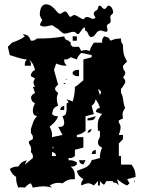

<svg xmlns="http://www.w3.org/2000/svg" viewBox="-20 -840 660 882"><path d="M164 -727C164 -733 173 -742 174 -751C174 -753 171 -752 170 -753L163 -770V-776C163 -799 173 -819 188 -820H191C226 -820 240 -779 254 -777C265 -775 271 -790 281 -787C292 -784 294 -766 302 -763C308 -761 314 -772 322 -771C335 -769 353 -752 363 -752C369 -752 369 -762 377 -762C390 -762 396 -756 408 -752C395 -750 408 -754 419 -757C416 -766 409 -771 411 -780C413 -790 422 -789 428 -797C432 -803 430 -814 437 -814C447 -814 449 -799 460 -799C470 -799 472 -817 481 -814C493 -810 498 -798 500 -785C501 -775 489 -774 487 -764C485 -754 491 -748 488 -739C484 -729 471 -730 471 -721C471 -715 474 -707 474 -701C474 -698 472 -694 467 -694C460 -694 450 -700 441 -700C439 -700 438 -699 436 -699C419 -693 417 -670 399 -670C384 -670 386 -699 371 -699C371 -710 370 -714 367 -714C360 -714 345 -683 339 -683C332 -682 328 -694 319 -694C303 -694 293 -686 279 -686H274C262 -688 248 -710 239 -711L220 -724C206 -723 195 -718 183 -718C178 -718 164 -720 164 -727ZM314 -653V-673H333V-653ZM267 -692 275 -702ZM373 -528 382 -538ZM273 -455C269 -459 279 -459 280 -458C284 -454 274 -454 273 -455ZM314 -451 324 -460ZM283 -474C279 -478 288 -478 289 -477ZM314 -499V-510C328 -519 326 -519 343 -519V-490C326 -490 328 -490 314 -499ZM439 -441 449 -451ZM275 -432 286 -441ZM305 -432 314 -441ZM411 -384 420 -394ZM439 -403C442 -410 444 -413 444 -416C444 -422 440 -424 430 -432ZM382 -229C387 -245 386 -242 401 -248C396 -232 397 -235 382 -229ZM256 -287 267 -296ZM382 -287V-296L420 -306C411 -285 405 -288 382 -287ZM238 -335 247 -345ZM256 -335C261 -351 260 -348 275 -354V-335ZM219 -210 267 -220 247 -258C250 -258 253 -257 255 -257C269 -257 275 -265 275 -275C275 -284 272 -295 267 -306C286 -313 282 -316 286 -335V-365C301 -372 295 -367 286 -384L314 -374C321 -397 324 -417 324 -441C340 -448 349 -462 363 -471V-567L401 -577V-587L353 -597C342 -586 337 -580 333 -567L305 -577C291 -568 292 -567 275 -567C275 -549 277 -552 286 -538C266 -538 257 -541 238 -548L228 -519L247 -451C237 -443 233 -438 233 -432C233 -426 237 -421 247 -413C243 -402 241 -394 241 -386C241 -377 243 -367 247 -354C225 -346 224 -339 219 -316C228 -307 231 -307 247 -306C238 -283 227 -274 208 -258C215 -244 219 -235 219 -222ZM411 -191 420 -201ZM222 -159C226 -155 226 -164 225 -165C221 -169 221 -160 222 -159ZM401 -133C406 -149 405 -146 420 -152V-133ZM219 -123H238C233 -139 234 -136 219 -142ZM64 22C56 3 54 -8 54 -27C37 -39 33 -45 25 -64C41 -73 45 -75 64 -75C77 -94 81 -97 103 -104L94 -84L131 -114C131 -132 131 -128 122 -142C123 -149 123 -152 123 -155C123 -163 121 -169 113 -181V-191L131 -201C131 -219 131 -215 122 -229V-248C131 -271 131 -287 150 -306C135 -312 136 -310 131 -326C131 -345 132 -348 141 -365C125 -375 126 -375 122 -394C131 -410 130 -406 141 -413L131 -441H141C136 -451 134 -455 134 -461C134 -467 136 -471 141 -480L122 -490V-499C131 -515 130 -512 141 -519C134 -541 130 -553 113 -567C122 -553 122 -556 122 -538H94C94 -556 94 -553 103 -567C75 -569 51 -579 25 -587L16 -625L35 -644C54 -651 77 -659 94 -673L84 -683C109 -680 112 -675 122 -653C139 -653 136 -654 150 -663C193 -663 233 -665 275 -673C280 -657 280 -659 295 -653L305 -644V-634L314 -625H343L353 -606C361 -609 367 -610 372 -610C377 -610 382 -609 392 -606C397 -623 402 -630 411 -644H449C449 -662 449 -659 458 -673C476 -669 478 -670 488 -653C506 -661 516 -663 536 -663C536 -645 536 -648 545 -634C545 -602 547 -585 564 -558L545 -538C545 -520 546 -524 555 -510V-499C549 -490 546 -487 546 -485C546 -483 549 -480 555 -471V-460C548 -448 545 -441 536 -432V-413C549 -394 543 -368 555 -345C547 -332 543 -325 543 -315C543 -309 544 -303 545 -296L526 -287V-277C532 -269 534 -262 534 -255C534 -245 530 -233 526 -220H545V-201L526 -181V-123H536V-84H584C599 -63 602 -54 603 -27L564 -17L575 2L564 12C544 5 534 -6 517 -17L526 12C517 1 512 -1 509 -1C507 -1 505 0 504 0C502 0 501 -2 498 -8H468C464 2 460 8 457 8C453 8 448 1 439 -8V12H430V-8L411 12C400 5 393 2 386 2C377 2 368 6 353 12C353 -6 354 -3 363 -17C344 -30 340 -33 333 -55C363 -68 390 -69 401 -104L439 -114C439 -134 441 -143 449 -162C436 -168 430 -175 430 -185C430 -192 433 -202 439 -210V-239H430C430 -247 429 -256 429 -263C429 -283 432 -298 449 -316L420 -326C425 -342 424 -339 439 -345C434 -362 429 -370 420 -384C414 -367 414 -364 401 -354L411 -316L373 -306V-239C358 -227 352 -224 333 -220V-210H363V-162L324 -152V-123C310 -114 312 -114 295 -114V-104C313 -104 317 -103 333 -94V-84C319 -75 322 -75 305 -75C324 -56 324 -46 324 -17C298 -17 288 -14 267 2C259 0 252 0 245 0C235 0 224 3 208 12L219 22C205 18 191 16 179 16C164 16 149 19 131 22L122 2C109 6 105 11 94 22C81 20 76 19 64 22ZM600 -8C600 -6 599 -2 598 -2C595 -5 600 -16 600 -8ZM343 -104H373L363 -84C348 -90 348 -88 343 -104Z"/></svg>

Font: GNUTypewriter
Style: Standard
Weight: 400
Version: Version 001.000